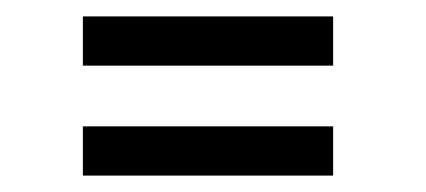

<svg xmlns="http://www.w3.org/2000/svg" viewBox="-20 -393 519 234"><path d="M81 -179V-239H386V-179ZM81 -313V-373H386V-313Z"/></svg>

Font: PTCRaleway Medium
Style: Italic
Weight: 500
Italic angle: -12°
Designer: Matt McInerney, Pablo Impallari, Rodrigo Fuenzalida
Foundry: Matt McInerney, Pablo Impallari, Rodrigo Fuenzalida
Version: Version 3.000g; ttfautohint (v1.5) -l 8 -r 28 -G 28 -x 14 -D